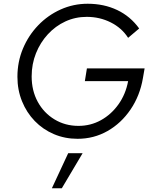

<svg xmlns="http://www.w3.org/2000/svg" viewBox="-20 -731 825 1025"><path d="M394 10Q326 10 267.5 -15Q209 -40 165.5 -85Q122 -130 97.5 -190.5Q73 -251 73 -321Q73 -401 102.5 -471.5Q132 -542 184 -596Q236 -650 304 -680.5Q372 -711 448 -711Q535 -711 605.5 -677.5Q676 -644 723 -579L664 -529Q630 -582 571 -611.5Q512 -641 443 -641Q382 -641 329 -616.5Q276 -592 235.5 -548Q195 -504 172 -446.5Q149 -389 149 -323Q149 -247 181.5 -187.5Q214 -128 271 -93.5Q328 -59 399 -59Q464 -59 519 -89.5Q574 -120 612.5 -174Q651 -228 664 -298H433L444 -366H752L743 -314Q727 -220 677 -146.5Q627 -73 554 -31.5Q481 10 394 10ZM257 274 344 87H421L310 274Z"/></svg>

Font: Red Hat Text
Style: Italic
Weight: 400
Italic angle: -12°
Designer: Pentagram, MCKL
Foundry: Pentagram, MCKL
Version: Version 1.023